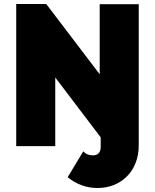

<svg xmlns="http://www.w3.org/2000/svg" viewBox="-20 -730 774 959"><path d="M256 -343V0H61V-710H211L478 -359V-709H673V-5Q673 44 657.5 83.5Q642 123 614 151Q586 179 548.5 194Q511 209 467 209Q425 209 387 195Q349 181 318 155L396 26Q414 46 443 46Q483 46 483 3V-44Z"/></svg>

Font: Raleway
Style: Heavy
Weight: 900
Designer: Matt McInerney, Pablo Impallari, Rodrigo Fuenzalida
Foundry: Matt McInerney, Pablo Impallari, Rodrigo Fuenzalida
Version: Version 2.001; ttfautohint (v0.8) -G 200 -r 50